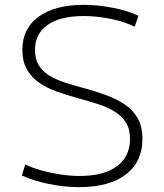

<svg xmlns="http://www.w3.org/2000/svg" viewBox="-20 -760 676 790"><path d="M306 10Q243 10 179 -3.5Q115 -17 70 -38L84 -83Q114 -69 151.5 -58.5Q189 -48 229.5 -42Q270 -36 308 -36Q407 -36 461 -76Q515 -116 515 -188Q515 -229 498 -256Q481 -283 451.5 -301Q422 -319 383.5 -331.5Q345 -344 301 -356Q257 -368 215.5 -382.5Q174 -397 142 -419Q110 -441 91 -474Q72 -507 72 -555Q72 -643 139 -691.5Q206 -740 324 -740Q385 -740 446.5 -727.5Q508 -715 550 -695L534 -650Q495 -670 437.5 -682Q380 -694 324 -694Q228 -694 176 -657.5Q124 -621 124 -555Q124 -517 139.5 -491.5Q155 -466 183 -449Q211 -432 248 -420Q285 -408 327 -397Q374 -384 416.5 -368.5Q459 -353 493 -330.5Q527 -308 546.5 -273.5Q566 -239 566 -188Q566 -94 497.5 -42Q429 10 306 10Z"/></svg>

Font: M PLUS 1 Thin Light
Style: Regular
Weight: 300
Version: Version 1.001